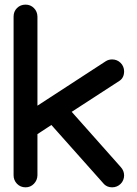

<svg xmlns="http://www.w3.org/2000/svg" viewBox="-20 -801 587 821"><path d="M38.1 -51.3V-730Q38.1 -752 52.7 -766.6Q67.4 -781.2 89.4 -781.2Q110.4 -781.2 125 -766.6Q139.6 -752 140.1 -730V-349.1L432.1 -539.1Q444.3 -546.9 459.5 -546.9Q470.2 -546.9 479.5 -543Q488.8 -539.1 495.6 -532.2Q502.9 -525.4 506.8 -515.6Q510.7 -506.3 510.7 -496.1Q510.7 -468.8 491.2 -455.6L286.6 -322.8L496.6 -86.4Q510.7 -70.8 510.7 -50.8Q510.7 -40.5 506.8 -31.2Q502.9 -21.5 495.6 -14.6Q488.8 -7.8 479.5 -3.9Q470.2 0 459.5 0Q439 0 425.3 -13.2L199.7 -266.6L140.1 -227.5V-51.3Q139.6 -30.3 125 -15.1Q110.4 0 89.4 0Q67.4 0 52.7 -15.1Q38.1 -30.3 38.1 -51.3Z"/></svg>

Font: Comfortaa
Style: Bold
Weight: 700
Designer: Johan Aakerlund
Foundry: Johan Aakerlund
Version: Version 2.001; ttfautohint (v1.4.1)